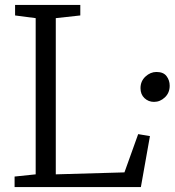

<svg xmlns="http://www.w3.org/2000/svg" viewBox="-20 -763 712 783"><path d="M39.5 0V-43L125.5 -52V-689L41.5 -700V-743H307.5V-700L207.5 -689V-52L487.5 -60L543.5 -216L591.5 -208L554.5 0ZM608 -347.5Q585.5 -347.5 569.2 -362.8Q553 -378 553 -403.5Q553 -432 573.2 -450.8Q593.5 -469.5 618 -469.5Q646.5 -469.5 659.2 -452.5Q672 -435.5 672 -413.5Q672 -384.5 652.5 -366Q633 -347.5 608 -347.5Z"/></svg>

Font: Merriweather Light
Style: Regular
Weight: 300
Version: Version 2.100